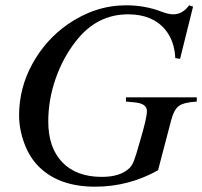

<svg xmlns="http://www.w3.org/2000/svg" viewBox="-20 -686 762 724"><path d="M722 -319V-303Q673 -300 654.5 -286.5Q636 -273 625 -231L576 -44Q465 18 339 18Q202 18 126 -58Q91 -93 71.5 -146Q52 -199 52 -251Q52 -354 102 -445Q152 -536 235 -594Q339 -666 455 -666Q527 -666 589 -642Q615 -632 633 -632Q669 -632 693 -666L708 -661L659 -464L641 -467Q638 -531 604 -573Q556 -632 463 -632Q346 -632 268 -533Q218 -470 190 -390Q162 -310 162 -228Q162 -129 215 -74Q268 -19 364 -19Q435 -19 469 -53Q478 -62 485 -79.5Q492 -97 508 -154Q534 -241 534 -267Q534 -296 487 -300L455 -303V-319Z"/></svg>

Font: STIX
Style: Italic
Weight: 400
Italic angle: -16.33°
Designer: MicroPress Inc., with final additions and corrections provided by Coen Hoffman, Elsevier (retired)
Version: Version 1.1.1